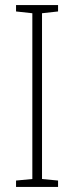

<svg xmlns="http://www.w3.org/2000/svg" viewBox="-20 -734 291 754"><path d="M208 0V-25L145 -31V-682L208 -689V-714H43V-689L107 -682V-31L43 -25V0Z"/></svg>

Font: Noto Sans Gurmukhi UI Condensed ExtraLight
Style: Regular
Weight: 200
Width: 3
Designer: Jelle Bosma - Monotype Design Team
Foundry: Monotype Imaging Inc.
Version: Version 2.004